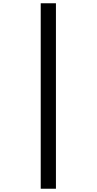

<svg xmlns="http://www.w3.org/2000/svg" viewBox="-20 -886 591 1174"><path d="M229 -866H322V268H229Z"/></svg>

Font: Noto Sans Telugu UI Medium
Style: Regular
Weight: 500
Designer: Jelle Bosma - Monotype Design Team
Foundry: Monotype Imaging Inc.
Version: Version 2.005; ttfautohint (v1.8.4.7-5d5b)